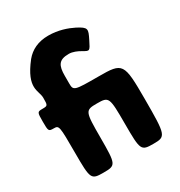

<svg xmlns="http://www.w3.org/2000/svg" viewBox="-201 -1012 1074 1148"><g transform="rotate(-30 336.0 -437.5)"><path d="M524 0C609 0 612 -7 612 -257C612 -506 607 -513 440 -513C272 -513 267 -514 267 -565V-617C267 -688 283 -719 353 -719C380 -719 409 -706 431 -693C471 -670 471 -669 501 -730C531 -790 534 -800 468 -834C428 -854 370 -875 301 -875C231 -875 179 -849 143 -805C29 -660 90 -620 90 -568C90 -515 89 -513 53 -513C17 -513 16 -511 16 -446C16 -380 17 -378 53 -378C89 -378 90 -373 90 -189C90 -5 93 0 179 0C264 0 267 -5 267 -189C267 -373 269 -378 351 -378C433 -378 435 -373 435 -189C435 -5 438 0 524 0Z"/></g></svg>

Font: Hussar Print
Style: Bold
Weight: 700
Foundry: Cannot Into Space Fonts
Version: Version 2.00